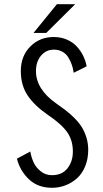

<svg xmlns="http://www.w3.org/2000/svg" viewBox="-20 -882 490 913"><path d="M139.5 -725.5 250.5 -862H337.5L200 -725.5ZM227.5 11Q160 11 117.5 -29.5Q75 -70 60.5 -127.5L124 -161.5Q129 -133.5 139.8 -109.8Q150.5 -86 173.5 -67.5Q196.5 -49 227 -49Q275.5 -49 301 -81.8Q326.5 -114.5 326.5 -161.5Q326.5 -214.5 299.8 -253Q273 -291.5 208 -335.5Q144.5 -379 111.8 -427.5Q79 -476 79 -544Q79 -615.5 124 -660.8Q169 -706 235.5 -706Q270 -706 298.5 -693.5Q327 -681 345.8 -660.2Q364.5 -639.5 376 -615.8Q387.5 -592 392 -566.5L330.5 -536Q327.5 -557 321.2 -574.8Q315 -592.5 304.5 -609.5Q294 -626.5 276.5 -636.2Q259 -646 236.5 -646Q199 -646 175 -617.2Q151 -588.5 151 -544Q151 -457 249.5 -388.5Q276 -370 294.5 -355.8Q313 -341.5 334.5 -320Q356 -298.5 369 -277.5Q382 -256.5 390.8 -228.5Q399.5 -200.5 399.5 -169.5Q399.5 -126 385 -91Q370.5 -56 346.2 -34.2Q322 -12.5 291.5 -0.8Q261 11 227.5 11Z"/></svg>

Font: League Mono Condensed Light
Style: Regular
Weight: 300
Width: 1
Designer: Tyler Finck
Foundry: The League of Moveable Type / Tyler Finck
Version: Version 2.210